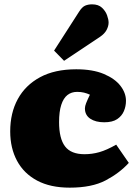

<svg xmlns="http://www.w3.org/2000/svg" viewBox="-20 -850 628 884"><path d="M301 14Q212 14 151 -18.5Q90 -51 58.5 -109.5Q27 -168 27 -245Q27 -330 62 -394Q97 -458 164.5 -494.5Q232 -531 331 -531Q407 -531 458 -509.5Q509 -488 534.5 -455Q560 -422 560 -386Q560 -361 550.5 -338.5Q541 -316 519.5 -301.5Q498 -287 460 -287Q420 -287 395.5 -303.5Q371 -320 371 -351Q371 -361 376.5 -375Q382 -389 394 -414Q381 -420 367 -423.5Q353 -427 335 -427Q309 -427 290.5 -412.5Q272 -398 262 -367Q252 -336 252 -288Q252 -212 279.5 -176Q307 -140 369 -140Q404 -140 437.5 -149.5Q471 -159 515 -184L573 -100Q530 -53 466.5 -19.5Q403 14 301 14ZM275 -570 229 -617 344 -796Q358 -818 372 -824Q386 -830 404 -830Q433 -830 449.5 -814.5Q466 -799 473 -779.5Q480 -760 480 -746Q480 -730 471 -712.5Q462 -695 440 -680Z"/></svg>

Font: Literata Black
Style: Regular
Weight: 900
Designer: Latin by Veronika Burian and Jose Scaglione. Greek by Irene Vlachou. Cyrillic by Vera Evstafieva.
Foundry: TypeTogether
Version: Version 3.103;gftools[0.9.29]